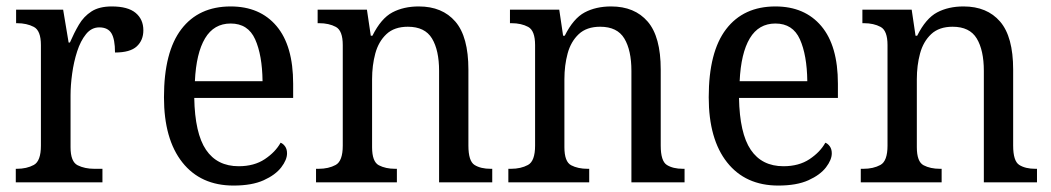

<svg xmlns="http://www.w3.org/2000/svg" viewBox="-20 -566 3264 596"><path d="M29 0V-42H32Q63 -42 85 -54Q107 -66 107 -114V-426Q107 -471 85 -482.5Q63 -494 33 -494H30V-536H176L193 -434H197Q210 -464 225 -489.5Q240 -515 264 -530.5Q288 -546 327 -546Q377 -546 401 -526Q425 -506 425 -472Q425 -441 404.5 -422Q384 -403 337 -403Q337 -444 326 -462.5Q315 -481 288 -481Q264 -481 247 -460Q230 -439 219.5 -406.5Q209 -374 204 -337.5Q199 -301 199 -270V-109Q199 -64 221 -53Q243 -42 273 -42H298V0Z M705 10Q603 10 546 -62Q489 -134 489 -264Q489 -405 543 -475.5Q597 -546 696 -546Q787 -546 838.5 -485Q890 -424 890 -306V-262H583Q585 -152 619.5 -101Q654 -50 721 -50Q769 -50 802 -72Q835 -94 851 -123Q859 -120 865 -111.5Q871 -103 871 -90Q871 -70 853 -46.5Q835 -23 798.5 -6.5Q762 10 705 10ZM795 -314Q794 -395 772 -444Q750 -493 696 -493Q644 -493 616.5 -447Q589 -401 585 -314Z M961 0V-42H969Q1000 -42 1022 -54Q1044 -66 1044 -114V-426Q1044 -471 1022.5 -482.5Q1001 -494 971 -494H966V-536H1119L1131 -455H1136Q1163 -509 1198 -527.5Q1233 -546 1280 -546Q1353 -546 1393.5 -499Q1434 -452 1434 -350V-114Q1434 -66 1453 -54Q1472 -42 1503 -42H1508V0H1343V-346Q1343 -410 1321 -446.5Q1299 -483 1246 -483Q1204 -483 1179.5 -460Q1155 -437 1145 -400Q1135 -363 1135 -320V-109Q1135 -64 1156 -53Q1177 -42 1207 -42H1212V0Z M1558 0V-42H1566Q1597 -42 1619 -54Q1641 -66 1641 -114V-426Q1641 -471 1619.5 -482.5Q1598 -494 1568 -494H1563V-536H1716L1728 -455H1733Q1760 -509 1795 -527.5Q1830 -546 1877 -546Q1950 -546 1990.5 -499Q2031 -452 2031 -350V-114Q2031 -66 2050 -54Q2069 -42 2100 -42H2105V0H1940V-346Q1940 -410 1918 -446.5Q1896 -483 1843 -483Q1801 -483 1776.5 -460Q1752 -437 1742 -400Q1732 -363 1732 -320V-109Q1732 -64 1753 -53Q1774 -42 1804 -42H1809V0Z M2396 10Q2294 10 2237 -62Q2180 -134 2180 -264Q2180 -405 2234 -475.5Q2288 -546 2387 -546Q2478 -546 2529.5 -485Q2581 -424 2581 -306V-262H2274Q2276 -152 2310.5 -101Q2345 -50 2412 -50Q2460 -50 2493 -72Q2526 -94 2542 -123Q2550 -120 2556 -111.5Q2562 -103 2562 -90Q2562 -70 2544 -46.5Q2526 -23 2489.5 -6.5Q2453 10 2396 10ZM2486 -314Q2485 -395 2463 -444Q2441 -493 2387 -493Q2335 -493 2307.5 -447Q2280 -401 2276 -314Z M2652 0V-42H2660Q2691 -42 2713 -54Q2735 -66 2735 -114V-426Q2735 -471 2713.5 -482.5Q2692 -494 2662 -494H2657V-536H2810L2822 -455H2827Q2854 -509 2889 -527.5Q2924 -546 2971 -546Q3044 -546 3084.5 -499Q3125 -452 3125 -350V-114Q3125 -66 3144 -54Q3163 -42 3194 -42H3199V0H3034V-346Q3034 -410 3012 -446.5Q2990 -483 2937 -483Q2895 -483 2870.5 -460Q2846 -437 2836 -400Q2826 -363 2826 -320V-109Q2826 -64 2847 -53Q2868 -42 2898 -42H2903V0Z"/></svg>

Font: Noto Serif Khmer SemiCondensed
Style: Regular
Weight: 400
Width: 4
Designer: Danh Hong and the Monotype Design Team
Foundry: Monotype Imaging Inc.
Version: Version 2.004; ttfautohint (v1.8.4.7-5d5b)